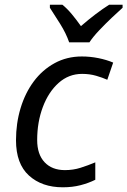

<svg xmlns="http://www.w3.org/2000/svg" viewBox="-20 -786 541 816"><path d="M247 10Q158 10 103 -40Q48 -90 48 -190Q48 -262 67.5 -326.5Q87 -391 123.5 -440Q160 -489 212 -517.5Q264 -546 328 -546Q363 -546 398 -539Q433 -532 461 -520L436 -447Q416 -456 388.5 -464Q361 -472 329 -472Q272 -472 229 -433.5Q186 -395 162 -331Q138 -267 138 -191Q138 -130 169.5 -96.5Q201 -63 256 -63Q291 -63 322.5 -73Q354 -83 385 -96V-22Q357 -8 322.5 1Q288 10 247 10ZM274 -606Q261 -644 236 -684Q211 -724 192 -753V-766H245Q265 -750 285 -726Q305 -702 324 -675Q355 -702 386 -725.5Q417 -749 444 -766H501V-753Q484 -738 456 -711.5Q428 -685 401.5 -657Q375 -629 360 -606Z"/></svg>

Font: Noto IKEA Latin
Style: Italic
Weight: 400
Italic angle: -12°
Designer: Monotype Design Team
Foundry: Monotype Imaging Inc.
Version: Version 1.0